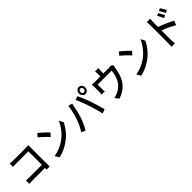

<svg xmlns="http://www.w3.org/2000/svg" viewBox="455 -2632 4491 4491"><g transform="rotate(-45 2700.0 -386.5)"><path d="M767 -91V-608C767 -634 768 -669 769 -691C752 -690 719 -689 695 -689H259C229 -689 186 -692 155 -695V-586C178 -588 224 -590 259 -590H667V-143H249C210 -143 170 -145 144 -147V-36C170 -38 215 -40 252 -40H668C668 -19 664 0 664 14H770C769 -8 767 -56 767 -91Z M1344 -536C1294 -594 1180 -697 1117 -744L1051 -667C1078 -646 1114 -615 1149 -582L1157 -574C1202 -531 1247 -485 1272 -456L1344 -536ZM1423 -123C1563 -219 1668 -354 1733 -484L1676 -592C1621 -464 1515 -315 1370 -216C1283 -157 1174 -101 1024 -76L1084 26C1224 -2 1332 -61 1423 -123Z M2665 -707C2665 -771 2620 -822 2562 -822C2509 -822 2464 -776 2459 -718V-709V-707C2459 -643 2506 -592 2562 -592C2620 -592 2665 -643 2665 -707ZM2508 -707C2508 -741 2532 -770 2562 -770C2593 -770 2616 -741 2616 -707C2616 -673 2593 -645 2562 -645C2535 -645 2513 -667 2509 -696L2508 -706V-707ZM2624 -25C2612 -72 2596 -133 2577 -195L2574 -205L2571 -215C2555 -272 2537 -327 2522 -371C2509 -407 2493 -449 2477 -491L2473 -501C2444 -573 2413 -646 2391 -692L2297 -658C2318 -617 2344 -556 2368 -493L2372 -483C2391 -432 2409 -381 2424 -336C2437 -300 2449 -260 2461 -219L2464 -210L2467 -200C2468 -197 2469 -193 2470 -190L2472 -180C2475 -172 2477 -164 2479 -156L2483 -141C2486 -133 2488 -124 2490 -116L2493 -106C2503 -66 2513 -26 2521 12L2624 -25ZM2085 -264C2121 -363 2151 -506 2163 -572C2167 -594 2174 -632 2180 -657L2078 -680C2074 -640 2068 -597 2059 -553L2057 -543C2040 -459 2017 -373 1991 -305C1960 -220 1913 -113 1856 -31L1954 15C2003 -63 2053 -171 2085 -264ZM2459 -708V-709V-712V-708Z M3400 -245C3448 -338 3470 -452 3483 -539C3486 -558 3493 -589 3499 -606L3438 -648C3424 -643 3407 -638 3371 -638H3195V-725C3195 -750 3197 -772 3200 -808H3089C3095 -772 3097 -750 3097 -725V-638H2907C2874 -638 2847 -640 2819 -643C2822 -620 2823 -585 2823 -563V-388C2823 -366 2821 -338 2819 -317H2921C2918 -334 2916 -362 2916 -382V-547H3381C3371 -460 3345 -350 3298 -270C3244 -181 3161 -112 3078 -81C3046 -67 3005 -55 2971 -49L3045 45C3207 -4 3331 -106 3400 -245Z M4044 -536C3994 -594 3880 -697 3817 -744L3751 -667C3778 -646 3814 -615 3849 -582L3857 -574C3902 -531 3947 -485 3972 -456L4044 -536ZM4123 -123C4263 -219 4368 -354 4433 -484L4376 -592C4321 -464 4215 -315 4070 -216C3983 -157 3874 -101 3724 -76L3784 26C3924 -2 4032 -61 4123 -123Z M5294 -635C5272 -680 5233 -744 5209 -781L5148 -751C5178 -704 5203 -659 5230 -602L5294 -635ZM4868 -78V-115V-119V-131V-135V-144C4868 -199 4868 -279 4868 -361V-381C4868 -383 4868 -385 4868 -387C4918 -369 4981 -342 5043 -313L5053 -309C5105 -284 5156 -257 5199 -232L5239 -340C5186 -368 5110 -404 5032 -438L5022 -442C4968 -464 4915 -485 4868 -500V-656C4868 -692 4871 -735 4875 -768H4761C4767 -735 4769 -688 4769 -656V-78C4769 -40 4767 15 4763 49H4875C4872 13 4868 -47 4868 -78ZM5181 -579C5161 -626 5123 -690 5098 -729L5036 -701C5067 -653 5092 -606 5115 -549L5181 -579Z"/></g></svg>

Font: Glow Sans SC Condensed Medium
Style: Regular
Weight: 600
Width: 3
Designer: Ryoko NISHIZUKA (kana, bopomofo & ideographs); Paul D. Hunt (Latin, Greek & Cyrillic); Sandoll Communications, Soo-young
Version: Version 0.93